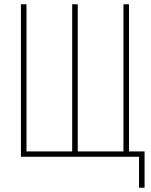

<svg xmlns="http://www.w3.org/2000/svg" viewBox="-20 -734 707 899"><path d="M631 145V0H78V-714H104V-25H318V-714H344V-25H558V-714H584V-25H657V145Z"/></svg>

Font: Noto Sans ExtraCondensed Thin
Style: Regular
Weight: 100
Width: 2
Designer: Monotype Design Team
Foundry: Monotype Imaging Inc.
Version: Version 2.013; ttfautohint (v1.8.4.7-5d5b)